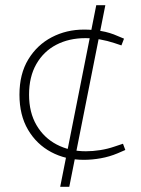

<svg xmlns="http://www.w3.org/2000/svg" viewBox="-20 -720 542 740"><path d="M212 0 351 -700H386L247 0ZM303 -104Q233 -104 177 -134Q121 -164 88 -220Q55 -276 55 -355Q55 -435 89 -491Q123 -547 179.5 -576.5Q236 -606 304 -606Q336 -606 369.5 -600.5Q403 -595 434 -581L458 -571L448 -545L421 -554Q394 -563 365.5 -568Q337 -573 309 -573Q246 -573 197 -547.5Q148 -522 120 -473Q92 -424 92 -355Q92 -287 120.5 -238Q149 -189 198.5 -163Q248 -137 311 -137Q338 -137 366.5 -141.5Q395 -146 421 -155L454 -166L463 -142L433 -129Q402 -116 368.5 -110Q335 -104 303 -104Z"/></svg>

Font: REM Medium Thin
Style: Regular
Weight: 250
Version: Version 1.005;gftools[0.9.28]